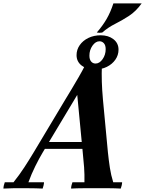

<svg xmlns="http://www.w3.org/2000/svg" viewBox="-88 -1099 847 1121"><path d="M-68 2Q-68 -6 -65.5 -17Q-63 -28 -60 -35H-9Q26 -79 54 -122Q82 -165 109 -210L294 -519Q310 -545 330 -578.5Q350 -612 371.5 -649Q393 -686 410 -720Q421 -722 440 -722.5Q459 -723 478.5 -722.5Q498 -722 507 -720L363 -545L162 -210Q141 -175 118 -128.5Q95 -82 78 -35H169Q169 -28 166.5 -17Q164 -6 161 2Q120 0 82.5 0Q45 0 28 0Q10 0 -11.5 0Q-33 0 -68 2ZM573 -35H625Q625 -27 622.5 -16.5Q620 -6 617 2Q583 0 552.5 0Q522 0 469 0Q431 0 396 0Q361 0 327 2Q327 -6 329.5 -17Q332 -28 335 -35H405Q406 -81 403 -122.5Q400 -164 395 -210L363 -545L507 -720Q505 -669 506.5 -621.5Q508 -574 513 -518L542 -210Q547 -162 553.5 -119.5Q560 -77 573 -35ZM425 -230H160L169 -270H434ZM500 -893Q545 -893 574.5 -870Q604 -847 604 -809Q604 -777 585.5 -750.5Q567 -724 535.5 -708.5Q504 -693 463 -693Q419 -693 389 -716Q359 -739 359 -777Q359 -809 377.5 -835.5Q396 -862 428 -877.5Q460 -893 500 -893ZM470 -728Q493 -728 511 -753.5Q529 -779 529 -812Q529 -835 518.5 -846.5Q508 -858 493 -858Q470 -858 452 -832.5Q434 -807 434 -774Q434 -752 444 -740Q454 -728 470 -728ZM739 -1079Q706 -1033 665.5 -1006.5Q625 -980 584 -959.5Q543 -939 509 -909Q493 -906 477 -909Q511 -948 534 -987.5Q557 -1027 574 -1079Z"/></svg>

Font: Poltawski Nowy
Style: Bold Italic
Weight: 700
Italic angle: -12°
Designer: Adam Pótawski, Mateusz Machalski, Borys Kosmynka, Ania Wieluska
Foundry: Capitalics.wtf
Version: Version 1.001;gftools[0.9.25]